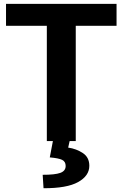

<svg xmlns="http://www.w3.org/2000/svg" viewBox="-20 -731 635 995"><path d="M11.2 -597.2V-710.9H584V-597.2H372.6V0H222.7V-597.2ZM258.8 -24.4H346.4L333.3 33.9Q376 40 409.4 62.3Q442.9 84.5 442.9 128.2Q442.9 180.2 384.8 212.5Q326.7 244.9 205.6 244.4L201.2 174.8Q264.9 175 292.6 164.9Q320.3 154.8 320.3 129.2Q320.3 106 301.5 97.2Q282.7 88.4 238 84.7Z"/></svg>

Font: RobotoFlex
Style: Regular
Weight: 400
Designer: Berlow after Robertson
Foundry: Google
Version: Version 2.136